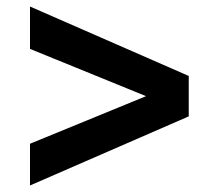

<svg xmlns="http://www.w3.org/2000/svg" viewBox="-20 -642 670 589"><path d="M72 -492 428 -347 72 -201V-73L559 -285V-409L72 -622Z"/></svg>

Font: Geom SemiBold
Style: Bold
Weight: 600
Version: Version 1.102